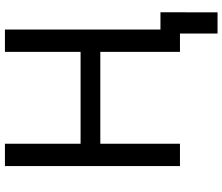

<svg xmlns="http://www.w3.org/2000/svg" viewBox="-83 -685 924 798"><g transform="rotate(-90 379.0 -286.0)"><path d="M87.9 0V-727.5H180.7V-413.1H562.5V-727.5H655.3V0H562.5V-331.1H180.7V0ZM638.7 156.2V0H602.1V-81.1H727.1L726.6 156.2Z"/></g></svg>

Font: Inter Variable LoSnoCo
Style: Regular
Weight: 400
Designer: Rasmus Andersson
Foundry: rsms
Version: Version 4.000;git-a52131595; featfreeze: case,dlig,ss01,ss02